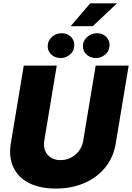

<svg xmlns="http://www.w3.org/2000/svg" viewBox="-20 -1120 790 1149"><path d="M552.6 -727.3H750L672.6 -261.4Q659.4 -179.3 609.7 -117.9Q560 -56.5 483.5 -24Q407 8.5 313.9 8.5Q220.2 8.5 154.8 -24.1Q89.5 -56.8 60.4 -118.1Q31.2 -179.3 44.7 -261.4L122.2 -727.3H319.6L245 -278.4Q236.9 -227.6 264.4 -194.8Q291.9 -161.9 342.3 -161.9Q393.5 -161.9 431.6 -194.8Q469.8 -227.6 478 -278.4ZM402.7 -963.1 519.9 -1100.1H680.4L534.8 -963.1ZM554.7 -772.7Q517 -772.7 494.3 -797.6Q471.6 -822.4 477.6 -857.2Q482.6 -884.2 506.4 -902.7Q530.2 -921.2 560 -921.2Q596.6 -921.2 618.4 -896.3Q640.3 -871.4 634.2 -836.6Q630.3 -810 606.9 -791.4Q583.5 -772.7 554.7 -772.7ZM343.8 -772.7Q306.1 -772.7 283.4 -797.6Q260.7 -822.4 266.7 -857.2Q271.7 -884.2 295.3 -902.7Q318.9 -921.2 349.1 -921.2Q385.7 -921.2 407.5 -896.3Q429.3 -871.4 423.3 -836.6Q419.4 -810 396 -791.4Q372.5 -772.7 343.8 -772.7Z"/></svg>

Font: Karasuma Gothic
Style: Italic
Weight: 900
Italic angle: -9.39999°
Designer: Rasmus Andersson / Ryoko Nishizuka
Foundry: Genbu
Version: Version 1.00